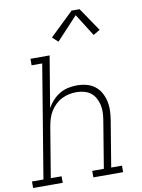

<svg xmlns="http://www.w3.org/2000/svg" viewBox="-117 -1036 820 1105"><g transform="rotate(-10 292.5 -483.5)"><path d="M-15 0V-38H52L161 -697H99V-735H211L161 -435Q174 -459 193 -479.5Q212 -500 235 -513.5Q258 -527 284 -532.5Q310 -538 335 -538Q364 -538 391 -531Q418 -524 439.5 -507.5Q461 -491 474 -467.5Q487 -444 493 -417Q499 -390 498 -361.5Q497 -333 492 -304L448 -38H511V0H337V-38H405L450 -311Q454 -334 455 -357Q456 -380 451.5 -401.5Q447 -423 436.5 -442.5Q426 -462 409.5 -475Q393 -488 371 -494Q349 -500 326 -500Q304 -500 282 -495.5Q260 -491 239.5 -480.5Q219 -470 202 -453.5Q185 -437 173 -417.5Q161 -398 154.5 -376.5Q148 -355 144 -333L95 -38H158V0ZM275 -804 242 -834 380 -967H427L520 -830L481 -807L399 -937Z"/></g></svg>

Font: Iosevka Curly Slab XLtExObl
Style: Regular
Weight: 200
Width: 7
Italic angle: -9°
Monospace: yes
Designer: Belleve Invis
Foundry: Belleve Invis
Version: Version 11.0.0; ttfautohint (v1.8.3)